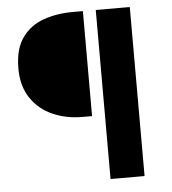

<svg xmlns="http://www.w3.org/2000/svg" viewBox="-52 -700 741 828"><g transform="rotate(-5 318.0 -286.0)"><path d="M393.1 80V-651.8H540.4V80ZM296.6 -197.3Q225.9 -197.3 167.4 -223Q108.9 -248.8 73.8 -300.8Q38.7 -352.8 38.7 -429.3Q38.7 -513.2 73.5 -562Q108.2 -610.8 166 -631.3Q223.8 -651.8 293.4 -651.8H337.4V-197.3Z"/></g></svg>

Font: Source Sans 3 Variable
Style: Regular
Weight: 200
Designer: Paul D. Hunt
Foundry: Adobe Systems Incorporated
Version: Version 3.026